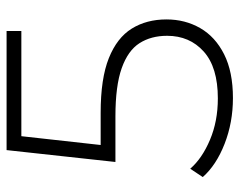

<svg xmlns="http://www.w3.org/2000/svg" viewBox="-94 -646 745 598"><g transform="rotate(-90 279.0 -347.5)"><path d="M272 5Q196 5 129.5 -21Q63 -47 26 -89L52 -128Q84 -91 142 -66.5Q200 -42 271 -42Q368 -42 417 -86Q466 -130 466 -200Q466 -250 443 -286Q420 -322 365 -341.5Q310 -361 215 -361H73L110 -700H481V-654H131L156 -678L123 -381L99 -407H226Q333 -407 396.5 -381.5Q460 -356 488.5 -310Q517 -264 517 -202Q517 -144 490 -97Q463 -50 408.5 -22.5Q354 5 272 5Z"/></g></svg>

Font: Montserrat Thin Light
Style: Regular
Weight: 300
Version: Version 9.000